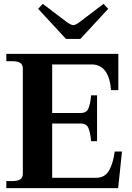

<svg xmlns="http://www.w3.org/2000/svg" viewBox="-20 -981 689 1001"><path d="M324 -778 179 -935 203 -961 328 -866Q351 -850 362 -850Q374 -850 395 -866L520 -961L544 -935L399 -778ZM616 -191 596 0H13V-37H43Q72 -37 85.5 -46Q99 -55 99 -75V-624Q99 -644 85.5 -653Q72 -662 43 -662H13V-700H597V-511H559Q548 -645 458 -645H252V-392H401Q431 -392 441 -415.5Q451 -439 455 -484H486V-245H455Q451 -290 441 -313.5Q431 -337 401 -337H252V-54H480Q527 -54 548.5 -92Q570 -130 578 -191Z"/></svg>

Font: Taviraj SemiBold
Style: Regular
Weight: 600
Designer: Katatrad Team
Foundry: CadsonDemak
Version: Version 1.001